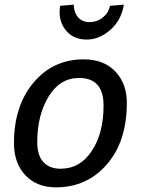

<svg xmlns="http://www.w3.org/2000/svg" viewBox="-20 -795 610 825"><path d="M220 10Q138 10 89 -42Q40 -94 40 -180Q40 -340 124 -440Q208 -540 340 -540Q426 -540 475.5 -488Q525 -436 525 -353Q525 -188 439.5 -89Q354 10 220 10ZM320 -460Q237 -460 188.5 -379.5Q140 -299 140 -185Q140 -127 166.5 -98.5Q193 -70 240 -70Q324 -70 374.5 -146.5Q425 -223 425 -341.5Q425 -460 320 -460ZM453 -770 512 -775Q502 -709 454.5 -667Q407 -625 353 -625Q299 -625 267.5 -659.5Q236 -694 236 -744L238 -770L297 -775Q297 -743 315 -721.5Q333 -700 364.5 -700Q396 -700 418.5 -717.5Q441 -735 447 -752Z"/></svg>

Font: Bitter
Style: Italic
Weight: 400
Italic angle: -9°
Designer: Sol Matas
Foundry: Sol Matas
Version: Version 1.001